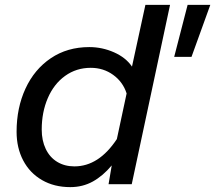

<svg xmlns="http://www.w3.org/2000/svg" viewBox="-20 -755 882 787"><path d="M521 -482 576 -735H677L520 0H425L438 -77Q402 -34 360.5 -11Q319 12 268 12Q202 12 152 -17Q102 -46 75 -97.5Q48 -149 48 -215Q48 -313 84.5 -392Q121 -471 188.5 -516.5Q256 -562 346 -562Q399 -562 447.5 -540.5Q496 -519 521 -482ZM285 -73Q385 -73 459 -185L499 -372Q484 -419 444 -448Q404 -477 352 -477Q293 -477 247 -444Q201 -411 176 -353Q151 -295 151 -224Q151 -179 167.5 -144.5Q184 -110 214.5 -91.5Q245 -73 285 -73ZM749 -735H842L765 -522H694Z"/></svg>

Font: Azeret Mono
Style: Italic
Weight: 400
Italic angle: -12°
Designer: Martin Vácha
Foundry: Displaay
Version: Version 1.000; Glyphs 3.0.3, build 3074